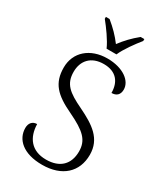

<svg xmlns="http://www.w3.org/2000/svg" viewBox="-228 -1025 975 1129"><g transform="rotate(30 259.5 -460.5)"><path d="M241 -771H308C327 -816 374 -880 405 -918V-931H380C337 -896 305 -862 275 -822C245 -862 212 -896 169 -931H144V-918C175 -880 222 -816 241 -771ZM253 10C389 10 468 -65 468 -181C468 -290 390 -341 285 -392C184 -440 141 -475 141 -557C141 -632 187 -685 273 -685C358 -685 396 -633 396 -560C429 -560 449 -578 449 -613C449 -672 382 -724 275 -724C159 -724 78 -654 78 -550C78 -444 129 -392 246 -337C361 -282 403 -243 403 -166C403 -81 353 -28 258 -28C158 -28 111 -93 109 -183C78 -183 60 -161 60 -129C60 -52 124 10 253 10Z"/></g></svg>

Font: Noto Serif Light
Style: Regular
Weight: 300
Designer: Monotype Design Team
Foundry: Monotype Imaging Inc.
Version: Version 2.013